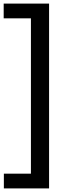

<svg xmlns="http://www.w3.org/2000/svg" viewBox="-38 -828 376 1068"><path d="M-16.5 220V138H134V-726H-17.5V-808H235V220Z"/></svg>

Font: Encode Sans Semi Condensed Medium
Style: Regular
Weight: 500
Width: 4
Designer: Multiple Designers
Foundry: Impallari Type
Version: Version 2.000